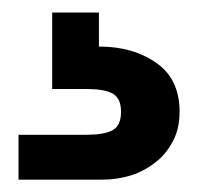

<svg xmlns="http://www.w3.org/2000/svg" viewBox="-20 -27 319 309"><path d="M139.2 47.9Q195.3 47.9 232.9 75.2Q269 101.1 269 152.8Q269 179.7 258.8 199.2Q247.6 220.7 231.9 232.9Q212.4 248.5 191.9 254.9Q168.9 262.2 142.1 262.2H9.8V189.9H119.1Q146.5 189.9 160.2 183.1Q174.8 175.8 174.8 152.8Q174.8 130.4 160.2 123Q146.5 116.2 119.1 116.2H64V-6.8H139.2Z"/></svg>

Font: PoppinsZ Medium
Style: Regular
Weight: 500
Designer: Ninad Kale (Devanagari), Jonny Pinhorn (Latin)
Foundry: Indian Type Foundry
Version: Version 3.002;FEAKit 1.0